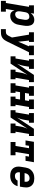

<svg xmlns="http://www.w3.org/2000/svg" viewBox="1690 -2294 783 4276"><g transform="rotate(90 2082.0 -156.5)"><path d="M-36 215V105H11L97 -410H63V-520H248L236 -448Q249 -466 266 -482Q283 -498 303 -508.5Q323 -519 345 -523.5Q367 -528 388 -528Q416 -528 441 -519Q466 -510 483 -490.5Q500 -471 508.5 -446.5Q517 -422 520 -395.5Q523 -369 521 -341Q519 -313 514 -286L497 -186Q493 -161 486 -137Q479 -113 466 -90.5Q453 -68 434.5 -49Q416 -30 393.5 -17Q371 -4 346.5 2Q322 8 297 8Q274 8 253 2Q232 -4 216.5 -17.5Q201 -31 191.5 -50Q182 -69 177 -90Q177 -90 177 -90Q177 -90 177 -90L145 105H205V215ZM260 -102Q279 -102 298.5 -109.5Q318 -117 333 -131.5Q348 -146 356 -165Q364 -184 367 -204L384 -304Q386 -317 386.5 -331Q387 -345 385 -357.5Q383 -370 378 -382Q373 -394 363.5 -402.5Q354 -411 341.5 -414.5Q329 -418 316 -418Q298 -418 280.5 -412.5Q263 -407 249 -394.5Q235 -382 227.5 -365Q220 -348 217 -331L200 -231Q198 -217 196.5 -202.5Q195 -188 196 -174.5Q197 -161 200.5 -147.5Q204 -134 212 -123.5Q220 -113 232.5 -107.5Q245 -102 260 -102Z M593 215V105H646Q664 105 681.5 101Q699 97 713 84.5Q727 72 735.5 56Q744 40 752 24L780 -31L716 -410H663V-520H878V-410H848L874 -171L976 -410H960V-520H1174V-410H1108L871 73Q863 88 854.5 103.5Q846 119 836 134Q820 157 798 174.5Q776 192 750.5 201.5Q725 211 698.5 213Q672 215 646 215Z M1199 0V-110H1247L1297 -410H1263V-520H1478V-410H1430L1414 -312Q1410 -290 1405.5 -269Q1401 -248 1394.5 -227Q1388 -206 1379.5 -185.5Q1371 -165 1363 -144L1613 -520H1774V-410H1727L1677 -110H1710V0H1496V-110H1544L1560 -208Q1563 -230 1568 -251Q1573 -272 1579 -293Q1585 -314 1593.5 -334.5Q1602 -355 1610 -376L1361 0Z M1799 0V-110H1847L1897 -410H1863V-520H2078V-410H2030L2015 -321H2179L2193 -410H2160V-520H2374V-410H2327L2277 -110H2310V0H2096V-110H2144L2160 -211H1997L1980 -110H2013V0Z M2399 0V-110H2447L2497 -410H2463V-520H2678V-410H2630L2614 -312Q2610 -290 2605.5 -269Q2601 -248 2594.5 -227Q2588 -206 2579.5 -185.5Q2571 -165 2563 -144L2813 -520H2974V-410H2927L2877 -110H2910V0H2696V-110H2744L2760 -208Q2763 -230 2768 -251Q2773 -272 2779 -293Q2785 -314 2793.5 -334.5Q2802 -355 2810 -376L2561 0Z M3107 0V-110H3195L3245 -410H3191L3179 -333H3072L3103 -520H3557L3526 -333H3419L3432 -410H3378L3329 -110H3402V0Z M3861 8Q3837 8 3813 5Q3789 2 3767 -5.5Q3745 -13 3726 -26Q3707 -39 3693 -56Q3679 -73 3670 -94Q3661 -115 3657 -138.5Q3653 -162 3654.5 -186Q3656 -210 3660 -234L3676 -334Q3681 -361 3690.5 -388Q3700 -415 3717.5 -438.5Q3735 -462 3758.5 -480Q3782 -498 3808.5 -509Q3835 -520 3863 -524Q3891 -528 3918 -528Q3949 -528 3980 -522Q4011 -516 4037 -501Q4063 -486 4082 -462.5Q4101 -439 4110 -410Q4119 -381 4119 -349.5Q4119 -318 4114 -286L4101 -208H3782Q3779 -187 3781.5 -166.5Q3784 -146 3794 -129.5Q3804 -113 3822 -105Q3840 -97 3861 -97Q3876 -97 3891.5 -99.5Q3907 -102 3922 -109Q3937 -116 3948.5 -128.5Q3960 -141 3965 -156H4091Q4081 -119 4059 -86.5Q4037 -54 4004.5 -31.5Q3972 -9 3934.5 -0.5Q3897 8 3861 8ZM3991 -312Q3994 -333 3992.5 -353Q3991 -373 3981.5 -389.5Q3972 -406 3954 -414.5Q3936 -423 3916 -423Q3895 -423 3874 -416Q3853 -409 3837 -393.5Q3821 -378 3812 -358Q3803 -338 3800 -317L3799 -312Z"/></g></svg>

Font: Iosevka Etoile XBdObl
Style: Regular
Weight: 800
Italic angle: -9°
Designer: Belleve Invis
Foundry: Belleve Invis
Version: Version 15.5.2; ttfautohint (v1.8.4)